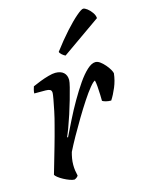

<svg xmlns="http://www.w3.org/2000/svg" viewBox="-115 -821 661 888"><g transform="rotate(-15 216.0 -376.5)"><path d="M129.8 0Q120.7 0 107 -5Q93.3 -10 79.3 -17.5Q65.4 -25 55.2 -33Q45.1 -41 43.1 -46Q47.6 -61.3 57 -94Q66.4 -126.6 79.4 -171.7Q92.4 -216.7 105.4 -267Q113.9 -298 120.5 -329.6Q127.1 -361.2 131.2 -384.3Q135.3 -407.3 135.3 -413.5Q135.3 -425.3 127.8 -429.2Q120.2 -433 106.9 -433H52.6Q52.6 -441 54.9 -450.2Q57.1 -459.4 59.4 -465.4Q75 -472.6 95.9 -480.6Q116.7 -488.7 137.2 -494.3Q157.6 -500 170.6 -500Q196.6 -500 210.6 -487.2Q224.5 -474.4 224.5 -451.3Q224.5 -442.3 218.5 -418.1Q212.5 -393.9 203.3 -362Q194.1 -330.2 183.5 -297.3Q172.8 -264.5 162.8 -237.8Q152.8 -211.2 147.1 -199L150.4 -195.8Q167.4 -230 187.7 -271.1Q208.1 -312.2 231.5 -352.7Q254.9 -393.2 277.9 -426.6Q300.9 -460 322.8 -480Q344.7 -500 362.7 -500Q374 -500 385.5 -491.2Q397.1 -482.5 407.6 -470.3Q418.2 -458.1 425 -446.1Q431.7 -434 432.5 -428Q428.7 -393.8 415.7 -362.9Q402.8 -332 387.9 -309.2Q374.3 -309.2 362.8 -312.2Q351.4 -315.3 346.2 -319Q346.2 -328.8 345.6 -347.8Q345 -366.7 343.5 -387Q342 -407.3 339 -418.2Q331 -416.1 313.5 -394.8Q295.9 -373.5 274 -340Q252 -306.6 228.9 -267.9Q205.8 -229.1 185 -192.2Q164.3 -155.2 150.3 -126.8Q146.3 -112.8 143.7 -97.7Q141.1 -82.5 141.1 -66.9Q141.1 -52.8 143 -39.5Q144.9 -26.2 147.9 -14.5Q146.6 -11.5 142.2 -7.4Q137.8 -3.2 129.8 0ZM237.8 -564.8Q230.3 -568 221.7 -575.5Q213.2 -583.1 211.6 -589.4Q247.9 -637.7 281.2 -674.5Q314.6 -711.4 339.1 -732.3Q363.5 -753.2 372 -753.2Q379.6 -753.2 391.1 -744.4Q402.7 -735.6 412.3 -722Q422 -708.4 422.8 -694.6Z"/></g></svg>

Font: Texturina Medium
Style: Italic
Weight: 500
Italic angle: -11°
Designer: Guillermo Torres Carreño
Foundry: Omnibus-Type
Version: Version 1.002